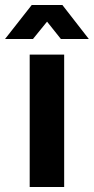

<svg xmlns="http://www.w3.org/2000/svg" viewBox="-47 -743 373 763"><path d="M71 0V-526H208V0ZM-27 -588 79 -723H201L306 -588H195L140 -657L84 -588Z"/></svg>

Font: Archivo VF Beta
Style: Regular
Weight: 400
Designer: Hector Gatti
Foundry: Omnibus-Type
Version: Version 1.002